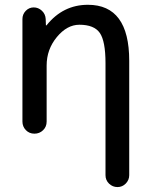

<svg xmlns="http://www.w3.org/2000/svg" viewBox="-20 -550 618 790"><path d="M72.3 -49.8V-471.7Q72.3 -491.2 85.9 -505.4Q99.6 -519.5 118.7 -519.5Q137.7 -519.5 152.3 -505.9Q167 -492.2 168 -471.7L168.9 -446.3Q168.9 -445.3 169.9 -445.3Q170.9 -445.3 171.9 -446.3Q239.3 -530.3 341.8 -530.3Q511.7 -530.3 511.7 -299.8V170.9Q511.7 190.4 497.6 205.1Q483.4 219.7 463.4 219.7Q443.4 219.7 428.7 205.6Q414.1 191.4 414.1 170.9V-290Q414.1 -380.9 390.6 -414.6Q367.2 -448.2 306.6 -448.2Q255.9 -448.2 213.9 -397.5Q171.9 -346.7 171.9 -280.3V-49.8Q171.9 -28.3 157.2 -14.2Q142.6 0 121.6 0Q100.6 0 86.4 -14.6Q72.3 -29.3 72.3 -49.8Z"/></svg>

Font: Rounded Mgen+ 2p medium
Style: Regular
Weight: 500
Designer: [Source Han Sans]
Ryoko NISHIZUKA  (kana & ideographs); Paul D. Hunt (Latin, Greek & Cyrillic); Wenlong ZHANG  (bopomofo
Version: Version 1.059.20150602